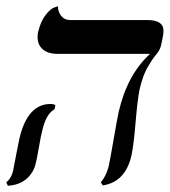

<svg xmlns="http://www.w3.org/2000/svg" viewBox="-41 -580 542 613"><path d="M405 -296Q398 -263 392 -190.5Q386 -118 379 -85Q360 1 287 12L281 2Q298 -18 306 -49Q310 -67 321.5 -133.5Q333 -200 338 -223Q365 -341 438 -408H143Q112 -408 95.5 -422.5Q79 -437 79 -461Q79 -473 81 -479Q89 -512 104.5 -532Q120 -552 132 -556L144 -560Q144 -542 154.5 -529Q165 -516 183 -516H429Q481 -516 481 -482Q481 -472 478 -458L473 -434Q469 -419 457 -405Q445 -391 430 -365Q415 -339 405 -296ZM93 -159Q90 -149 83 -108.5Q76 -68 73 -58Q66 -28 43 -8.5Q20 11 -16 13L-21 2Q-3 -12 2 -41Q4 -51 11.5 -90.5Q19 -130 21 -138Q47 -248 120 -248Q131 -248 136 -244L133 -231Q105 -216 93 -159Z"/></svg>

Font: Linux Libertine O
Style: Italic
Weight: 400
Italic angle: -12°
Designer: Philipp H. Poll
Foundry: Philipp H. Poll
Version: Version 5.1.6